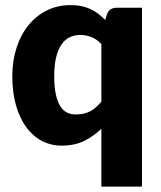

<svg xmlns="http://www.w3.org/2000/svg" viewBox="-20 -548 614 733"><path d="M367 -379.5Q349.5 -398.5 329 -406.5Q308.5 -414.5 286 -414.5Q264.5 -414.5 246.5 -406Q228.5 -397.5 215.2 -378.8Q202 -360 194.5 -330Q187 -300 187 -257.5Q187 -216.5 193 -188.5Q199 -160.5 209.8 -143.2Q220.5 -126 235.5 -118.5Q250.5 -111 269 -111Q286 -111 299.8 -114.2Q313.5 -117.5 325 -123.5Q336.5 -129.5 346.8 -138.8Q357 -148 367 -160ZM522 -518.5V164.5H367V-56.5Q337.5 -27.5 301 -9.8Q264.5 8 215 8Q174.5 8 140 -10Q105.5 -28 80.5 -62Q55.5 -96 41.2 -145.2Q27 -194.5 27 -257.5Q27 -315.5 43 -365.2Q59 -415 88.2 -451.2Q117.5 -487.5 158.5 -508Q199.5 -528.5 249 -528.5Q272.5 -528.5 291.5 -524.5Q310.5 -520.5 326.2 -513Q342 -505.5 355.5 -495Q369 -484.5 381.5 -472L388 -492.5Q397 -518.5 426 -518.5Z"/></svg>

Font: Lato 2
Style: Regular
Weight: 900
Designer: Lukasz Dziedzic with Adam Twardoch and Botio Nikoltchev
Foundry: tyPoland Lukasz Dziedzic
Version: Version 2.015; 2015-08-06; http://www.latofonts.com/